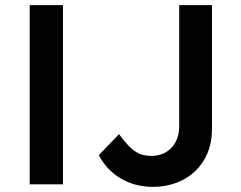

<svg xmlns="http://www.w3.org/2000/svg" viewBox="-20 -720 942 750"><path d="M96 0H226V-700H161H96ZM366 -114C404 -40 480 10 577 10C714 10 808 -83 808 -213V-700H680V-226C680 -158 636 -111 572 -111C526 -111 496 -126 445 -196Z"/></svg>

Font: Easer Grotesk Medium
Style: Regular
Weight: 500
Designer: Boardeaser, Bonnie Shaver-Troup, Thomas Jockin
Foundry: Lexend
Version: Version 1.001;Glyphs 3.1.2 (3151)